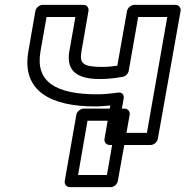

<svg xmlns="http://www.w3.org/2000/svg" viewBox="-20 -573 765 792"><path d="M392 -247C427 -247 456 -251 486 -256C499 -258 509 -270 511 -281L550 -503H670L586 -25H465L490 -166C492 -176 489 -194 466 -191C438 -187 409 -184 381 -184C209 -184 125 -236 147 -361L172 -503H291L266 -361C251 -275 306 -247 392 -247ZM401 -297C323 -297 307 -311 316 -361L345 -528C347 -539 340 -553 325 -553H156C145 -553 129 -543 126 -528L97 -361C68 -195 193 -134 372 -134C394 -134 414 -136 435 -138L411 0C409 11 417 25 432 25H602C613 25 628 15 631 0L725 -528C727 -539 719 -553 704 -553H534C523 -553 507 -543 504 -528L464 -302C444 -299 425 -297 401 -297ZM421 149H302L341 -75H460ZM437 199C448 199 463 189 466 174L515 -100C517 -111 509 -125 494 -125H325C314 -125 298 -115 295 -100L247 174C245 185 253 199 268 199Z"/></svg>

Font: Asimov
Style: XWidOuIt
Weight: 500
Designer: Google
Version: Version 2.000980; 2014